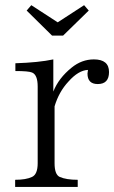

<svg xmlns="http://www.w3.org/2000/svg" viewBox="-20 -739 445 749"><path d="M39.1 -9.8V-37.6Q81.5 -37.6 105 -48.8Q127 -59.1 127 -102.1V-401.4Q127 -447.3 105 -456.1Q91.3 -461.9 40 -461.9V-492.2Q130.9 -495.1 188 -507.3V-381.8Q208.5 -434.1 259.3 -475.1Q298.8 -507.3 346.2 -507.3Q405.3 -507.3 405.3 -458Q405.3 -411.1 361.3 -411.1Q321.3 -411.1 321.3 -452.1Q321.3 -453.6 323.2 -466.3Q286.1 -464.8 247.1 -420.9Q210 -381.3 192.9 -324.2V-102.1Q192.9 -58.1 212.9 -48.8Q238.3 -37.6 283.2 -37.6V-9.8ZM102.1 -718.8 205.1 -651.9 308.1 -718.8 326.2 -697.8 226.1 -600.1H183.1L84 -697.8Z"/></svg>

Font: I.MingCP
Style: Regular
Weight: 400
Designer: I.Font Project
Version: Version 8.000; Sep 06, 2022